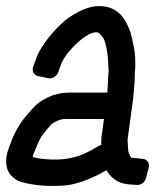

<svg xmlns="http://www.w3.org/2000/svg" viewBox="-33 -588 506 626"><path d="M314 -33C327 -11 349 10 386 13L413 15C426 16 439 7 443 -7L452 -42C456 -56 446 -69 433 -70L406 -73C392 -75 397 -68 386 -92C385 -94 384 -108 383 -133L400 -258C402 -273 405 -307 406 -325L407 -358C407 -363 409 -368 408 -377V-390C408 -410 405 -428 401 -446C395 -471 395 -484 377 -517C358 -552 326 -570 285 -568C259 -567 229 -555 195 -533C153 -506 95 -434 84 -394L75 -370C71 -359 76 -343 91 -340L125 -333C137 -330 152 -339 157 -353L166 -378C169 -386 176 -401 192 -420C224 -458 267 -491 289 -481C290 -480 295 -475 301 -468C311 -456 319 -417 320 -376L321 -361C321 -360 322 -357 321 -353C319 -338 319 -330 319 -321L317 -286H190C144 -286 98 -263 74 -235C61 -220 43 -202 29 -178C19 -162 9 -143 2 -122C-1 -112 -9 -97 -12 -77C-18 -36 1 -5 39 6C71 15 117 21 174 17C209 15 250 1 298 -24ZM297 -115C296 -115 292 -114 290 -113L264 -98C223 -75 176 -62 104 -70C89 -72 80 -74 74 -76C74 -79 74 -81 76 -85C97 -136 95 -138 133 -181C139 -188 162 -200 178 -200H306L298 -142C297 -134 297 -127 297 -115Z"/></svg>

Font: Reckless Catfish
Style: HeavyIt
Weight: 400
Foundry: Cannot Into Space Fonts
Version: Version 0.2894